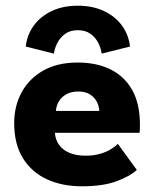

<svg xmlns="http://www.w3.org/2000/svg" viewBox="-20 -642 538 674"><path d="M172.7 -175.8Q174.5 -151 187.7 -132.9Q201 -114.7 224.6 -105.1Q248.2 -95.5 280.2 -95.5Q309 -95.5 331 -101.9Q353 -108.2 368.7 -117.9Q384.5 -127.5 393.7 -137L460.2 -45.5Q437.5 -24 389.9 -6Q342.2 12 267 12Q198.7 12 145.1 -12.5Q91.5 -37 60.6 -86.4Q29.8 -135.8 29.8 -209.8Q29.8 -269.8 56 -318Q82.3 -366.3 132.1 -394.4Q182 -422.5 252.5 -422.5Q319.5 -422.5 368.6 -398Q417.7 -373.5 444.5 -325.3Q471.2 -277 471.2 -205.3Q471.2 -201.3 471 -190.4Q470.7 -179.5 469.7 -175.8ZM328.5 -252.5Q328 -268.8 320 -284.5Q312 -300.3 296 -310.5Q280 -320.8 254.7 -320.8Q229.7 -320.8 212.6 -311Q195.5 -301.3 186.5 -285.8Q177.5 -270.3 176.2 -252.5ZM70.4 -478.6Q74.9 -519.6 98.5 -552.1Q122.1 -584.5 161.4 -603.2Q200.8 -622 253.2 -622Q304.1 -622 343.6 -603.9Q383.1 -585.7 407.3 -553.4Q431.5 -521 436.4 -478.6L337 -453.8Q334.7 -471.2 325.4 -490.5Q316 -509.8 298.1 -522.9Q280.2 -536 253.2 -536Q226.2 -536 208.4 -522.9Q190.6 -509.8 180.9 -490.5Q171.1 -471.2 169.4 -453.8Z"/></svg>

Font: League Spartan Extralight
Style: Regular
Weight: 200
Foundry: The League of Moveable Type
Version: Version 2.300; ttfautohint (v1.8.3)